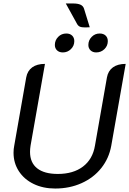

<svg xmlns="http://www.w3.org/2000/svg" viewBox="-20 -1077 744 1106"><path d="M58 -197Q58 -219 62 -238L131 -631Q138 -669 165.5 -689Q193 -709 239 -709L156 -238Q153 -219 153 -202Q153 -140 194 -107.5Q235 -75 313 -75Q402 -75 458 -117.5Q514 -160 527 -238L596 -631Q603 -669 630.5 -689Q658 -709 704 -709L621 -238Q608 -165 563.5 -109Q519 -53 450 -22Q381 9 298 9Q228 9 173.5 -17.5Q119 -44 88.5 -91Q58 -138 58 -197ZM471 -919Q450 -919 440 -923.5Q430 -928 424 -939L359 -1057H401Q428 -1057 443.5 -1050Q459 -1043 464 -1027L497 -920Q487 -919 471 -919ZM296 -818Q296 -845 315 -864.5Q334 -884 362 -884Q383 -884 395.5 -872Q408 -860 408 -840Q408 -813 388.5 -794Q369 -775 342 -775Q321 -775 308.5 -787Q296 -799 296 -818ZM489 -818Q489 -845 508 -864.5Q527 -884 554 -884Q576 -884 588.5 -872Q601 -860 601 -840Q601 -813 581.5 -794Q562 -775 534 -775Q514 -775 501.5 -787Q489 -799 489 -818Z"/></svg>

Font: K2D
Style: Italic
Weight: 400
Italic angle: -10°
Designer: Katatrad Aksorn Co.,Ltd.
Foundry: Cadson Demak Co.,Ltd.
Version: Version 1.000; ttfautohint (v1.6)